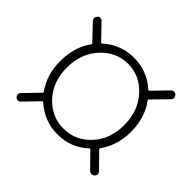

<svg xmlns="http://www.w3.org/2000/svg" viewBox="-112 -736 745 745"><g transform="rotate(45 260.5 -363.5)"><path d="M69.3 -141.6Q65.4 -136.7 58.1 -136.7Q50.8 -136.7 46.9 -141.6Q41 -147.5 41 -153.8Q41 -160.2 46.9 -166L104.5 -225.6Q108.4 -228.5 105.5 -232.4Q66.4 -286.1 66.4 -361.3Q66.4 -438.5 105.5 -492.2Q108.4 -496.1 104.5 -499L46.9 -559.6Q41 -566.4 41 -572.3Q41 -578.1 46.9 -585Q50.8 -589.8 58.6 -589.8Q65.4 -589.8 69.3 -585L127.9 -524.4Q130.9 -521.5 133.8 -524.4Q187.5 -573.2 260.7 -573.2Q332 -573.2 386.7 -524.4Q389.6 -521.5 392.6 -524.4L451.2 -585Q456.1 -589.8 462.9 -589.8Q469.7 -589.8 474.6 -585Q480.5 -578.1 480.5 -572.3Q480.5 -566.4 474.6 -559.6L415 -499Q412.1 -496.1 415 -492.2Q455.1 -437.5 455.1 -361.3Q455.1 -288.1 416 -232.4Q413.1 -228.5 416 -225.6L474.6 -166Q480.5 -160.2 480.5 -153.8Q480.5 -147.5 474.6 -141.6Q469.7 -136.7 462.9 -136.7Q456.1 -136.7 451.2 -140.6L391.6 -201.2Q388.7 -204.1 385.7 -201.2Q333 -152.3 260.7 -152.3Q187.5 -152.3 132.8 -201.2Q129.9 -204.1 127 -201.2ZM260.7 -184.6Q326.2 -184.6 372.1 -234.4Q418 -284.2 418 -361.3Q418 -438.5 371.6 -489.3Q325.2 -540 260.7 -540Q195.3 -540 148.9 -489.3Q102.5 -438.5 102.5 -361.3Q102.5 -284.2 148.9 -234.4Q195.3 -184.6 260.7 -184.6Z"/></g></svg>

Font: Gen Jyuu Gothic ExtraLight
Style: Regular
Weight: 100
Designer: [Source Han Sans]
Ryoko NISHIZUKA  (kana & ideographs); Paul D. Hunt (Latin, Greek & Cyrillic); Wenlong ZHANG  (bopomofo
Version: Version 1.002.20150607